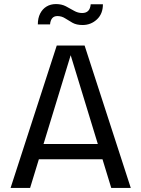

<svg xmlns="http://www.w3.org/2000/svg" viewBox="-20 -924 695 944"><path d="M177 -216H475L509 -141H143ZM259 -700H342L128 0H32ZM313 -700H396L623 0H527ZM386 -801Q356 -801 336.5 -812Q317 -823 300 -834Q283 -845 262 -845Q230 -845 226 -804H166Q166 -835 177.5 -857.5Q189 -880 209 -892Q229 -904 255 -904Q283 -904 304 -893Q325 -882 344 -871Q363 -860 384 -860Q403 -860 413.5 -870.5Q424 -881 426 -903H486Q486 -856 456.5 -828.5Q427 -801 386 -801Z"/></svg>

Font: Moderustic
Style: Regular
Weight: 400
Designer: Tural Alisoy
Foundry: TAFT Foundry
Version: Version 2.120